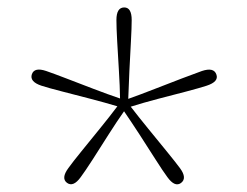

<svg xmlns="http://www.w3.org/2000/svg" viewBox="-20 -784 648 503"><path d="M454 -304.5Q438 -293 418.5 -320Q407 -335.5 387.5 -366.2Q368 -397 345.8 -431.2Q323.5 -465.5 305 -492.5Q286 -465.5 264.2 -431.2Q242.5 -397 222.8 -366.2Q203 -335.5 191.5 -320Q172 -293 155.5 -305Q139.5 -317 159 -343.5Q170.5 -359.5 193.5 -387.8Q216.5 -416 242.2 -447.8Q268 -479.5 287.5 -505.5Q256 -515 216.8 -525.2Q177.5 -535.5 142.2 -544.5Q107 -553.5 88.5 -559.5Q57 -570 63.5 -589.5Q70 -608.5 101 -598Q120 -591.5 153.8 -578.5Q187.5 -565.5 225.5 -551Q263.5 -536.5 294.5 -526Q294 -558.5 291.5 -599Q289 -639.5 287 -675.8Q285 -712 285 -731.5Q285 -764.5 305.5 -764.5Q325 -764.5 325 -731.5Q325 -712 323 -675.5Q321 -639 319 -598.5Q317 -558 316 -525Q347 -536 384.8 -550.8Q422.5 -565.5 456.5 -578.5Q490.5 -591.5 509 -598Q540.5 -608.5 547 -588.5Q553.5 -570 521.5 -559.5Q503 -553.5 467.8 -544.2Q432.5 -535 393.2 -524.8Q354 -514.5 322.5 -504.5Q342.5 -478.5 368.2 -447Q394 -415.5 417 -387.2Q440 -359 451.5 -343.5Q471 -317 454 -304.5Z"/></svg>

Font: Fraunces 72pt S100 Thin
Style: Regular
Weight: 100
Version: Version 1.000; ttfautohint (v1.8.3)